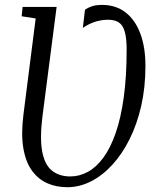

<svg xmlns="http://www.w3.org/2000/svg" viewBox="-20 -772 651 802"><path d="M261 10Q215.5 10 177.8 -6.5Q140 -23 113.8 -58.8Q87.5 -94.5 77.5 -152.8Q67.5 -211 78 -294L129 -695L70.5 -704L74.5 -743H216.5L157.5 -287Q146 -195 156.2 -139.5Q166.5 -84 196.8 -59.5Q227 -35 273.5 -35Q312 -35 347.2 -54.2Q382.5 -73.5 412 -113.8Q441.5 -154 463.2 -216.5Q485 -279 497 -365.8Q509 -452.5 509 -564.5Q509 -613 501 -640.2Q493 -667.5 476 -678.5Q459 -689.5 432 -689.5Q402.5 -689.5 375.8 -680.5Q349 -671.5 326 -655.5L335 -731.5Q346 -739.5 363.2 -745.5Q380.5 -751.5 406.5 -751.5Q463.5 -751.5 504 -720.5Q544.5 -689.5 566 -632.2Q587.5 -575 587.5 -496Q587.5 -407.5 570 -330.2Q552.5 -253 521.2 -190.5Q490 -128 448.5 -83Q407 -38 359.2 -14Q311.5 10 261 10Z"/></svg>

Font: Merriweather 24pt SemiCondensed Light
Style: Italic
Weight: 300
Width: 4
Italic angle: -7.8°
Designer: Eben Sorkin
Foundry: Eben Sorkin
Version: Version 2.101